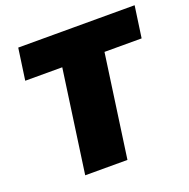

<svg xmlns="http://www.w3.org/2000/svg" viewBox="-124 -808 911 927"><g transform="rotate(-20 332.0 -345.0)"><path d="M473 -690 376 0H159L256 -690ZM664 -690 641 -528H43L66 -690Z"/></g></svg>

Font: Exo 2 Black
Style: Italic
Weight: 900
Italic angle: -8°
Designer: Natanael Gama
Foundry: Natanael Gama
Version: Version 2.010